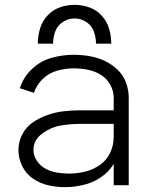

<svg xmlns="http://www.w3.org/2000/svg" viewBox="-20 -764 615 792"><path d="M248 8Q214 8 180 0.5Q146 -7 116.5 -27Q87 -47 71.5 -79Q56 -111 56 -145Q56 -179 72 -210Q88 -241 116.5 -260Q145 -279 177 -290Q209 -301 242.5 -305Q276 -309 310 -309H449V-361Q449 -389 434.5 -415Q420 -441 395 -456Q370 -471 341.5 -476.5Q313 -482 284 -482Q250 -482 216 -472.5Q182 -463 156.5 -438.5Q131 -414 120 -381L62 -400Q76 -445 111 -478.5Q146 -512 191.5 -525Q237 -538 284 -538Q317 -538 349 -532.5Q381 -527 410.5 -513.5Q440 -500 464 -477.5Q488 -455 499.5 -424Q511 -393 511 -361V0H449V-88Q434 -63 411 -44Q377 -16 334.5 -4Q292 8 248 8ZM265 -48Q298 -48 331 -56Q364 -64 392 -83.5Q420 -103 434.5 -134Q449 -165 449 -198V-253H310Q269 -253 229 -246Q189 -239 153.5 -212.5Q118 -186 118 -146Q118 -121 132.5 -100Q147 -79 169 -67.5Q191 -56 215.5 -52Q240 -48 265 -48ZM136 -584Q136 -615 145 -645.5Q154 -676 175.5 -699.5Q197 -723 226.5 -733.5Q256 -744 287 -744Q319 -744 348.5 -733.5Q378 -723 399.5 -699.5Q421 -676 430 -645.5Q439 -615 439 -584H376Q376 -610 367 -634.5Q358 -659 335.5 -673.5Q313 -688 288 -688Q262 -688 239.5 -673.5Q217 -659 208 -634.5Q199 -610 199 -584Z"/></svg>

Font: Jozsika Light
Style: Regular
Weight: 300
Monospace: yes
Designer: Belleve Invis
Foundry: Belleve Invis
Version: 2.1.0